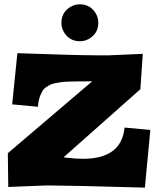

<svg xmlns="http://www.w3.org/2000/svg" viewBox="-20 -855 730 885"><path d="M263.2 -750Q263.2 -788.1 289.1 -811.5Q314.9 -835 348.1 -835Q386.2 -835 409.7 -809.1Q433.1 -783.2 433.1 -750Q433.1 -711.9 407.2 -688.5Q381.3 -665 348.1 -665Q310.1 -665 286.6 -690.9Q263.2 -716.8 263.2 -750ZM638.2 -606.9 627 -443.8 272.9 -129.9 288.1 -127.9Q329.6 -123 362.8 -123Q540 -123 554.2 -267.1L672.9 -255.9L647.9 9.8Q297.9 0 217.8 0H188L18.1 6.8L16.1 -148.9L404.8 -480H377.9Q349.6 -480 332.8 -479.7Q315.9 -479.5 294.4 -478.8Q272.9 -478 261 -476.3Q249 -474.6 233.6 -471.4Q218.3 -468.3 210.2 -463.9Q202.1 -459.5 192.4 -453.1Q182.6 -446.8 177.5 -438.2Q172.4 -429.7 167.2 -418.5Q162.1 -407.2 159.2 -393.6Q156.2 -379.9 154.8 -362.8L36.1 -374L60.1 -609.9Q336.9 -600.1 417 -600.1H484.9Z"/></svg>

Font: Zantroke
Style: Regular
Weight: 500
Foundry: gluk
Version: Version 0.36